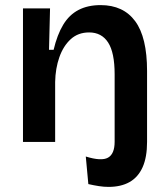

<svg xmlns="http://www.w3.org/2000/svg" viewBox="-20 -556 658 752"><path d="M405 176Q387 176 367.5 173Q348 170 326 165L316 57Q377 76 403 61.5Q429 47 429 -1V-26H556V0Q556 60 538.5 99Q521 138 487.5 157Q454 176 405 176ZM70 0V-318V-523H176L172 -361H190Q204 -420 227.5 -459Q251 -498 287.5 -517Q324 -536 374 -536Q463 -536 509.5 -473Q556 -410 556 -278V0H429V-265Q429 -350 403.5 -389.5Q378 -429 329 -429Q286 -429 257 -402.5Q228 -376 212.5 -332Q197 -288 196 -235V0Z"/></svg>

Font: Bricolage Grotesque 16pt SemiBold
Style: Regular
Weight: 600
Version: Version 1.001;gftools[0.9.33.dev8+g029e19f]